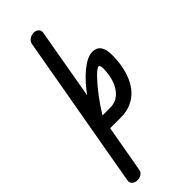

<svg xmlns="http://www.w3.org/2000/svg" viewBox="-417 -986 1474 1474"><g transform="rotate(-45 320.0 -248.5)"><path d="M88.5 434Q62 434 45.2 418.8Q28.5 403.5 33.5 376.5L255 -879Q259.5 -903.5 281 -917.2Q302.5 -931 325 -931Q351 -931 366 -915.8Q381 -900.5 377.5 -879.5L276 -300.5Q306.5 -343 340.8 -380.8Q375 -418.5 410 -447.5Q445 -476.5 478.2 -492.8Q511.5 -509 540 -509Q585.5 -509 608.2 -478Q631 -447 631 -382Q631 -328 621.5 -273Q612 -218 591.2 -168.2Q570.5 -118.5 536 -80Q501.5 -41.5 452 -19.2Q402.5 3 335 3H222.5L154.5 386Q150 411 130.2 422.5Q110.5 434 88.5 434ZM250 -108H335Q390 -108 429.2 -141.8Q468.5 -175.5 489.2 -233.5Q510 -291.5 510 -364Q510 -369 508.8 -376.5Q507.5 -384 504.5 -390Q501.5 -396 495.5 -396Q486.5 -396 469.5 -383Q452.5 -370 431 -347.8Q409.5 -325.5 385.2 -296.8Q361 -268 336.8 -235.8Q312.5 -203.5 290.2 -170.8Q268 -138 250 -108Z"/></g></svg>

Font: Edu AU VIC WA NT Pre SemiBold
Style: Regular
Weight: 600
Designer: Tina and Corey Anderson, Eben Sorkin, Mirko Velimirovic
Foundry: Google for Education
Version: Version 1.001